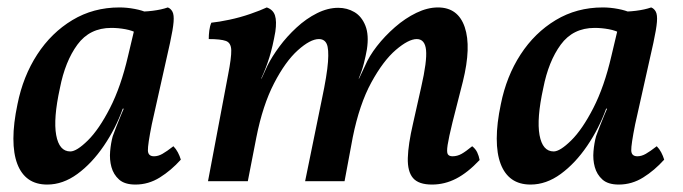

<svg xmlns="http://www.w3.org/2000/svg" viewBox="-20 -487 1836 516"><path d="M431 -467Q439 -464 443.5 -455.5Q448 -447 446.5 -428Q445 -409 437 -372L388 -153Q377 -98 377.5 -82.5Q378 -67 394 -67Q405 -67 416.5 -73.5Q428 -80 446 -94Q453 -87 458 -77.5Q463 -68 466 -58Q440 -29 409.5 -10Q379 9 344 9Q315 9 300 -4.5Q285 -18 279.5 -38Q274 -58 276 -80.5Q278 -103 283 -121Q287 -132 293 -147.5Q299 -163 305.5 -178.5Q312 -194 316 -203L352 -353L342 -456Q366 -455 390 -458Q414 -461 431 -467ZM375 -453 350 -397Q336 -405 317 -408.5Q298 -412 279 -412Q221 -412 188 -367Q155 -322 141 -250Q123 -168 131 -124Q139 -80 169 -80Q186 -80 216 -109.5Q246 -139 275.5 -196.5Q305 -254 324 -336L343 -416L387 -409L334 -195H310Q291 -142 259 -95Q227 -48 188 -19.5Q149 9 107 9Q77 9 57 -5Q37 -19 26.5 -46.5Q16 -74 16 -114.5Q16 -155 27 -207Q42 -282 80 -340.5Q118 -399 174.5 -433Q231 -467 301 -467Q321 -467 342 -463Q363 -459 375 -453Z M1141 9Q1105 9 1090 -8.5Q1075 -26 1076 -62.5Q1077 -99 1090 -155L1112 -253Q1128 -323 1125 -352.5Q1122 -382 1100 -382Q1078 -382 1044 -353Q1010 -324 978 -265.5Q946 -207 928 -118L906 0H800L845 -220Q859 -286 861.5 -321Q864 -356 858 -369Q852 -382 837 -382Q814 -382 780.5 -352Q747 -322 716.5 -263Q686 -204 669 -118L646 0H539L593 -286Q602 -332 601.5 -352Q601 -372 587 -377Q573 -382 541 -382Q541 -393 542.5 -405Q544 -417 548 -426Q568 -428 596.5 -434Q625 -440 652.5 -449.5Q680 -459 697 -467Q714 -461 719 -445.5Q724 -430 720 -402Q713 -362 704 -333Q695 -304 682 -276H683L699 -311Q711 -335 731 -362Q751 -389 777 -413Q803 -437 832 -451.5Q861 -466 889 -466Q913 -466 932.5 -454.5Q952 -443 962 -418Q972 -393 966 -354Q963 -337 958 -317Q953 -297 944 -276H945L961 -310Q972 -336 993 -363Q1014 -390 1041.5 -414Q1069 -438 1099 -452.5Q1129 -467 1157 -467Q1211 -467 1229 -414Q1247 -361 1224 -268L1196 -158Q1186 -117 1183 -97.5Q1180 -78 1183.5 -72.5Q1187 -67 1196 -67Q1209 -67 1220.5 -73.5Q1232 -80 1249 -94Q1258 -87 1262.5 -77.5Q1267 -68 1269 -57Q1237 -23 1206 -7Q1175 9 1141 9Z M1730 -467Q1738 -464 1742.5 -455.5Q1747 -447 1745.5 -428Q1744 -409 1736 -372L1687 -153Q1676 -98 1676.5 -82.5Q1677 -67 1693 -67Q1704 -67 1715.5 -73.5Q1727 -80 1745 -94Q1752 -87 1757 -77.5Q1762 -68 1765 -58Q1739 -29 1708.5 -10Q1678 9 1643 9Q1614 9 1599 -4.5Q1584 -18 1578.5 -38Q1573 -58 1575 -80.5Q1577 -103 1582 -121Q1586 -132 1592 -147.5Q1598 -163 1604.5 -178.5Q1611 -194 1615 -203L1651 -353L1641 -456Q1665 -455 1689 -458Q1713 -461 1730 -467ZM1674 -453 1649 -397Q1635 -405 1616 -408.5Q1597 -412 1578 -412Q1520 -412 1487 -367Q1454 -322 1440 -250Q1422 -168 1430 -124Q1438 -80 1468 -80Q1485 -80 1515 -109.5Q1545 -139 1574.5 -196.5Q1604 -254 1623 -336L1642 -416L1686 -409L1633 -195H1609Q1590 -142 1558 -95Q1526 -48 1487 -19.5Q1448 9 1406 9Q1376 9 1356 -5Q1336 -19 1325.5 -46.5Q1315 -74 1315 -114.5Q1315 -155 1326 -207Q1341 -282 1379 -340.5Q1417 -399 1473.5 -433Q1530 -467 1600 -467Q1620 -467 1641 -463Q1662 -459 1674 -453Z"/></svg>

Font: Vollkorn Medium
Style: Italic
Weight: 500
Italic angle: -11°
Designer: Friedrich Althausen
Foundry: Friedrich Althausen
Version: Version 5.000